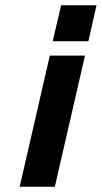

<svg xmlns="http://www.w3.org/2000/svg" viewBox="-20 -712 388 732"><path d="M317 -555 348 -692H213L181 -555ZM189 0 304 -500H170L55 0Z"/></svg>

Font: RazerF5
Style: Bold Italic
Weight: 700
Foundry: Razer Inc.
Version: Version 2